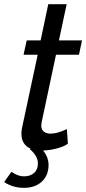

<svg xmlns="http://www.w3.org/2000/svg" viewBox="-55 -716 414 922"><path d="M213.9 -453.1 145 -128.9Q143.1 -119.1 143.1 -113.8Q143.1 -93.8 155.5 -84Q168 -74.2 188 -74.2Q220.2 -74.2 266.1 -96.2L271 -25.9Q253.9 -13.2 220.9 -3.9Q188 5.4 151.9 6.8Q178.2 39.6 178.2 76.2Q178.2 126 146 156Q113.8 186 60.1 186Q6.8 186 -35.2 158.2L0 108.9Q31.7 130.9 59.1 130.9Q90.3 130.9 108.6 114.7Q127 98.6 127 68.8Q127 32.7 87.9 0L91.8 -2Q47.9 -22 47.9 -73.2Q47.9 -87.4 50.8 -102.1L126 -453.1H58.1L73.2 -522H140.1L176.8 -695.8H265.1L228 -522H338.9L324.2 -453.1Z"/></svg>

Font: Rawline Medium
Style: Italic
Weight: 500
Italic angle: -12°
Designer: Matt McInerney, Pablo Impallari, Rodrigo Fuenzalida
Foundry: Matt McInerney, Pablo Impallari, Rodrigo Fuenzalida
Version: Version 4.020;PS 004.020;hotconv 1.0.88;makeotf.lib2.5.64775